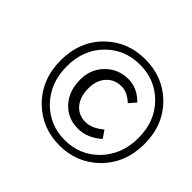

<svg xmlns="http://www.w3.org/2000/svg" viewBox="-169 -944 1170 1170"><g transform="rotate(45 416.0 -359.0)"><path d="M218 -89Q110 -196 110 -361Q110 -526 218 -631Q320 -730 471 -730Q622 -730 724 -631Q832 -526 832 -361Q832 -196 724 -89Q620 12 471 12Q322 12 218 -89ZM689 -124Q780 -218 780 -361Q780 -505 689 -596Q601 -684 471 -684Q341 -684 253 -596Q162 -505 162 -361Q162 -218 253 -124Q342 -34 471 -34Q600 -34 689 -124ZM336 -199Q277 -261 277 -361Q277 -455 340 -515Q398 -572 483 -572Q560 -572 622 -509L584 -465Q535 -511 486 -511Q424 -511 387 -469Q350 -428 350 -361Q350 -288 386 -244Q422 -201 483 -201Q538 -201 597 -251L630 -203Q560 -140 479 -140Q392 -140 336 -199Z"/></g></svg>

Font: Source Han Sans Regular
Style: Regular
Weight: 400
Designer: Ryoko NISHIZUKA  (kana & ideographs); Paul D. Hunt (Latin, Greek & Cyrillic); Wenlong ZHANG  (bopomofo); Sandoll Communi
Foundry: Adobe Systems Incorporated
Version: Version 1.00 January 18, 2024, initial release